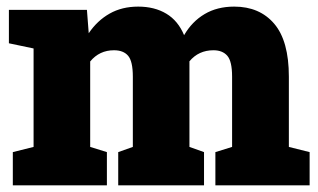

<svg xmlns="http://www.w3.org/2000/svg" viewBox="-20 -558 958 578"><path d="M301.8 -100.1V0H18.6V-100.1L81.1 -115.7V-412.1L6.8 -427.7V-528.3H241.7L247.1 -458Q272.9 -496.1 310.1 -517.1Q347.2 -538.1 396 -538.1Q445.3 -538.1 480.7 -516.8Q516.1 -495.6 534.2 -452.1Q558.1 -493.2 595.9 -515.6Q633.8 -538.1 685.1 -538.1Q761.7 -538.1 805.7 -486.3Q849.6 -434.6 849.6 -327.1V-115.7L912.1 -100.1V0H628.4V-100.1L678.7 -115.7V-327.1Q678.7 -373.5 664.3 -390.1Q649.9 -406.7 622.6 -406.7Q578.1 -406.7 550.3 -373.5V-115.7L594.2 -100.1V0H335.9V-100.1L379.9 -115.7V-327.1Q379.9 -373.5 365.7 -390.1Q351.6 -406.7 323.2 -406.7Q279.3 -406.7 251.5 -373V-115.7Z"/></svg>

Font: Hanuman Black
Style: Regular
Weight: 900
Designer: Danh Hong
Version: Version 8.002; ttfautohint (v1.8.3)